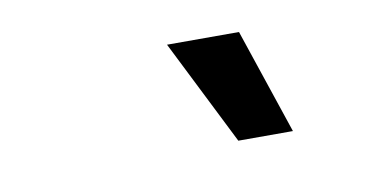

<svg xmlns="http://www.w3.org/2000/svg" viewBox="-34 -847 564 294"><g transform="rotate(-10 248.5 -700.0)"><path d="M317.8 -618.3 235.8 -782H347.7L402.7 -618.3Z"/></g></svg>

Font: Karasuma Gothic
Style: Medium Italic
Weight: 500
Italic angle: 9.39998°
Designer: Rasmus Andersson / Ryoko Nishizuka
Foundry: Genbu
Version: Version 1.00